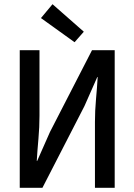

<svg xmlns="http://www.w3.org/2000/svg" viewBox="-20 -894 640 914"><path d="M74 0V-655H168V-343Q168 -289 163 -233.5Q158 -178 155 -128H157L218 -266L418 -655H526V0H432V-314Q432 -367 437 -421.5Q442 -476 445 -527H443L382 -389L182 0ZM335 -693 175 -808 230 -874 379 -743Z"/></svg>

Font: SauceCodePro Nerd Font Mono
Style: Regular
Weight: 500
Monospace: yes
Designer: Paul D. Hunt, Teo Tuominen
Foundry: Adobe Systems Incorporated
Version: Version 2.030;PS 1.000;hotconv 16.6.51;makeotf.lib2.5.65220;